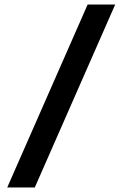

<svg xmlns="http://www.w3.org/2000/svg" viewBox="-20 -790 542 850"><path d="M12 40 368 -770H490L134 40Z"/></svg>

Font: M PLUS 2 SemiBold
Style: Regular
Weight: 600
Designer: Coji Morishita
Foundry: UNDERFOREST DESIGN
Version: Version 1.001